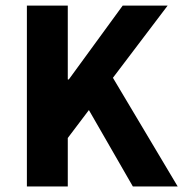

<svg xmlns="http://www.w3.org/2000/svg" viewBox="-20 -672 660 692"><path d="M76.9 0V-651.8H224.3V-385.5H227.9L422.2 -651.8H584.2L387 -391.6L620.4 0H458.8L300.4 -275.3L224.3 -174.7V0Z"/></svg>

Font: Source Sans 3
Style: Regular
Weight: 200
Designer: Paul D. Hunt
Foundry: Adobe
Version: Version 3.046;hotconv 1.0.118;makeotfexe 2.5.65603